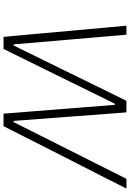

<svg xmlns="http://www.w3.org/2000/svg" viewBox="160 -914 753 1114"><g transform="rotate(90 537.0 -356.5)"><path d="M193.5 0Q188.5 -53 183 -113.5Q177.5 -173.5 172.5 -227L153 -445.5Q147.5 -506 141 -578Q134 -650 128.5 -713H181Q188 -630 196 -537.5Q204 -444.5 211 -361.5L237 -58.5H243.5L396 -369.5Q421.5 -422 450.5 -481.2Q479.5 -540.5 508.8 -600Q538 -659.5 564.5 -713H631.5Q638 -628 645 -540Q651.5 -451.5 657.5 -368L681 -58.5H688L843.5 -368Q884 -448.5 930 -540Q975.5 -631 1017 -713H1073.5Q1041 -649 1006 -579.5Q970.5 -510 940 -450L826 -226Q799 -172.5 768.2 -111.8Q737.5 -51 711.5 0H639Q632.5 -80.5 625.5 -170Q618.5 -259 612 -339L588 -645.5H581L430.5 -339Q391.5 -260 347 -169.5Q302.5 -79 263.5 0Z"/></g></svg>

Font: Heraclito ExtraLight
Style: Italic
Weight: 200
Italic angle: -12°
Designer: Kostas Bartsokas (font) & Cristiano Sobral (main changes)
Foundry: Kostas Bartsokas (font) & Cristiano Sobral (main changes)
Version: Version 1.00;July 8, 2020;FontCreator 13.0.0.2655 64-bit